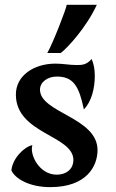

<svg xmlns="http://www.w3.org/2000/svg" viewBox="-20 -767 480 797"><path d="M210.4 -502.9C121.6 -502.9 45.9 -454.1 45.9 -374.5C45.9 -210.9 284.7 -206.1 284.7 -102.5C284.7 -68.8 259.3 -42 214.8 -42C144.5 -42 102.1 -123 114.3 -164.6C80.6 -157.7 32.2 -110.4 27.3 -59.6C42.5 -25.9 100.6 9.8 188.5 9.8C341.3 9.8 384.8 -78.6 384.8 -144C384.8 -280.3 146 -298.3 146 -395C146 -426.8 178.2 -449.2 215.8 -449.2C284.7 -449.2 308.1 -409.2 328.1 -313C360.4 -344.7 373.5 -402.8 373.5 -451.2C373.5 -480 369.1 -502 360.4 -522C337.9 -496.6 319.3 -497.1 296.4 -497.1C268.1 -497.1 240.7 -502.9 210.4 -502.9ZM381.8 -747.1H256.8C256.8 -734.9 200.2 -588.4 176.3 -546.9H231.9C259.3 -566.9 338.9 -653.3 381.8 -747.1Z"/></svg>

Font: Amarante
Style: Regular
Weight: 400
Designer: Karolina Lach
Foundry: Sorkin Type Co.
Version: Version 1.001